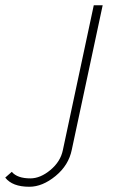

<svg xmlns="http://www.w3.org/2000/svg" viewBox="-233 -540 444 733"><path d="M-213 138 -188 116Q-167 141 -117 141Q-79 141 -40.5 109Q-2 77 7 33L125 -520H159L41 32Q29 91 -21 132Q-71 173 -121 173Q-186 173 -213 138Z"/></svg>

Font: Raleway-v4020 ExtraLight
Style: Italic
Weight: 275
Italic angle: -12°
Designer: Matt McInerney, Pablo Impallari, Rodrigo Fuenzalida
Foundry: Matt McInerney, Pablo Impallari, Rodrigo Fuenzalida
Version: Version 4.020;PS 004.020;hotconv 1.0.88;makeotf.lib2.5.64775